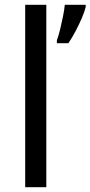

<svg xmlns="http://www.w3.org/2000/svg" viewBox="-20 -780 377 800"><path d="M173 0H85V-760H173ZM337 -751Q333 -733 321.5 -706Q310 -679 295 -650.5Q280 -622 265 -600H217V-612Q224 -631 230.5 -657.5Q237 -684 242.5 -711.5Q248 -739 250 -760H337Z"/></svg>

Font: Noto Sans Old Hungarian
Style: Regular
Weight: 400
Designer: Monotype Design Team
Foundry: Monotype Imaging Inc.
Version: Version 2.005; ttfautohint (v1.8.4.7-5d5b)